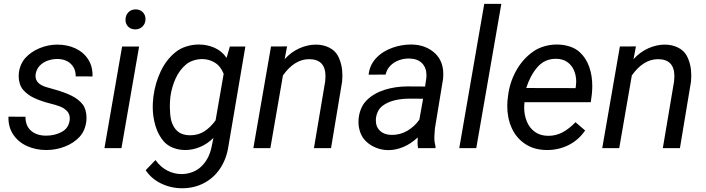

<svg xmlns="http://www.w3.org/2000/svg" viewBox="-20 -770 3670 998"><path d="M342.8 -154.3Q342.8 -177.7 328.1 -192.9Q313.5 -208 292.5 -216.3Q271.5 -224.6 241.2 -231.9Q196.3 -243.2 160.2 -259.5Q124 -275.9 100.6 -302.7Q88.9 -315.9 83 -334.7Q77.1 -353.5 77.1 -374.5Q77.1 -399.9 85.9 -424.6Q94.7 -449.2 111.3 -468.3Q141.6 -501.5 186.3 -519.8Q231 -538.1 277.8 -538.1Q329.6 -538.1 371.8 -518.6Q414.1 -499 438.2 -461.7Q462.4 -424.3 460.9 -372.6L373.5 -373Q374 -400.4 361.8 -420.9Q349.6 -441.4 327.9 -452.4Q306.2 -463.4 278.3 -463.4Q251.5 -463.4 227.1 -454.6Q202.6 -445.8 185.8 -427.7Q168.9 -409.7 165 -382.8Q164.6 -379.9 164.6 -375Q164.6 -334 220.2 -317.4L257.8 -306.6Q314.9 -291 352.5 -272.2Q390.1 -253.4 410.6 -226.1Q419.9 -213.4 424.8 -195.6Q429.7 -177.7 429.7 -157.2Q429.7 -130.4 420.7 -104.5Q411.6 -78.6 394 -59.1Q363.3 -25.9 317.1 -8.1Q271 9.8 220.7 9.8Q166.5 9.8 121.1 -10.5Q75.7 -30.8 49.1 -70.1Q22.5 -109.4 23.9 -163.6L112.3 -163.1Q112.3 -115.7 141.6 -90.3Q170.9 -64.9 219.7 -64.9Q264.6 -64.9 300.3 -84Q335.9 -103 341.8 -143.1Q342.8 -150.9 342.8 -154.3Z M685.1 -721.2Q707.5 -721.2 721.9 -706.8Q736.3 -692.4 736.3 -670.9Q736.3 -647.9 721.2 -632.6Q706.1 -617.2 683.1 -617.2Q661.1 -617.2 646.7 -631.1Q632.3 -645 632.3 -667Q632.3 -690.4 647 -705.8Q661.6 -721.2 685.1 -721.2ZM703.1 -528.3 611.3 0H522.9L614.7 -528.3Z M1167.5 -11.2Q1158.2 53.2 1126 103Q1093.8 152.8 1042.2 180.7Q990.7 208.5 926.3 208.5Q869.1 208.5 818.1 184.1Q767.1 159.7 737.3 114.7L788.1 62Q814.5 98.6 849.9 116.7Q885.3 134.8 923.3 134.8Q952.1 134.8 978.5 125Q1004.9 115.2 1023.9 97.7Q1065.9 58.6 1079.1 -3.4L1089.4 -53.2Q1057.6 -21.5 1019.5 -5.9Q981.4 9.8 943.4 9.8Q908.7 9.8 878.9 -2.2Q849.1 -14.2 831.1 -35.2Q802.2 -68.4 788.1 -115.7Q773.9 -163.1 773.9 -214.8Q773.9 -233.9 776.4 -256.8L777.3 -267.6Q786.1 -337.4 815.4 -399.2Q844.7 -460.9 893.1 -499.5Q916 -518.1 948 -528.3Q980 -538.6 1014.2 -538.6Q1057.1 -538.6 1095.5 -521.5Q1133.8 -504.4 1157.7 -469.2L1174.8 -528.3H1255.4ZM969.2 -66.9Q1010.3 -66.9 1042.2 -87.4Q1074.2 -107.9 1100.6 -144.5L1142.6 -386.2Q1127 -425.8 1096.9 -444.3Q1066.9 -462.9 1031.2 -462.9Q1006.8 -462.9 984.4 -455.3Q961.9 -447.8 946.8 -434.6Q913.1 -406.7 892.8 -362.1Q872.6 -317.4 865.7 -267.6Q862.8 -239.3 862.8 -214.4Q862.8 -199.7 864.7 -175.3Q869.1 -126 894.3 -96.4Q919.4 -66.9 969.2 -66.9Z M1450.7 -377.9 1385.3 0H1296.9L1388.7 -528.3L1472.2 -528.8L1459.5 -462.4Q1493.7 -500 1536.4 -519Q1579.1 -538.1 1621.6 -538.1Q1660.2 -538.1 1690.9 -522.7Q1721.7 -507.3 1736.3 -480Q1759.8 -435.5 1759.8 -377.9Q1759.8 -362.3 1758.3 -346.2L1700.7 0H1611.8L1670.4 -347.7Q1671.9 -360.8 1671.9 -373Q1671.9 -462.4 1586.9 -462.4Q1510.7 -462.4 1450.7 -377.9Z M2153.3 0Q2150.4 -14.2 2150.4 -27.8L2151.4 -55.7Q2115.2 -22 2076.2 -5.9Q2037.1 10.3 1999.5 10.3Q1966.8 10.3 1937.3 -1Q1907.7 -12.2 1885.3 -32.7Q1864.3 -51.8 1853.8 -78.9Q1843.3 -106 1843.3 -136.2Q1843.3 -168.9 1854.5 -199Q1865.7 -229 1886.2 -249Q1923.3 -285.6 1979.5 -303.2Q2035.6 -320.8 2097.7 -320.8L2189.5 -320.3L2195.8 -362.8Q2196.8 -373.5 2196.8 -377.9Q2196.8 -418 2173.6 -441.4Q2150.4 -464.8 2107.9 -465.8Q2079.6 -466.3 2053.5 -456.8Q2027.3 -447.3 2008.8 -428.2Q1990.2 -409.2 1984.4 -382.3L1896 -381.8Q1901.4 -432.1 1935.1 -468Q1968.8 -503.9 2020.5 -522Q2067.9 -538.6 2115.7 -538.6Q2194.3 -538.6 2244.1 -490.2Q2284.2 -450.2 2284.2 -384.8Q2284.2 -369.1 2283.2 -361.3L2240.7 -102.5L2237.8 -61.5Q2236.8 -33.2 2244.1 -8.3L2243.2 0ZM2159.7 -147.9 2179.2 -256.8 2112.3 -257.3Q2017.6 -257.3 1968.8 -220.2Q1952.1 -208 1942.9 -187.3Q1933.6 -166.5 1933.6 -144.5Q1933.6 -111.3 1952.6 -92.8Q1975.1 -68.8 2018.6 -68.8Q2060.5 -68.8 2097.4 -90.3Q2134.3 -111.8 2159.7 -147.9Z M2585.9 -750 2455.6 0H2367.2L2497.1 -750Z M3021.5 -91.8Q2987.8 -42.5 2936.3 -16.4Q2884.8 9.8 2824.2 9.8Q2757.8 9.8 2710.9 -21Q2664.1 -51.8 2640.4 -103.5Q2616.7 -155.3 2616.7 -218.8Q2616.7 -226.6 2617.7 -244.1L2620.6 -270Q2628.4 -339.4 2662.1 -400.9Q2695.8 -462.4 2750 -501Q2775.9 -519.5 2808.3 -529.1Q2840.8 -538.6 2874.5 -538.6Q2910.2 -538.6 2941.4 -528.3Q2972.7 -518.1 2993.7 -498.5Q3026.4 -468.3 3042.5 -422.9Q3058.6 -377.4 3058.6 -323.2Q3058.6 -303.7 3056.2 -279.3L3050.8 -238.8H2706.1Q2704.6 -225.6 2704.6 -212.4Q2704.6 -172.4 2718.3 -138.7Q2731.9 -105 2760.3 -84.5Q2788.6 -64 2830.6 -64Q2870.6 -64 2905.3 -82.8Q2939.9 -101.6 2971.2 -134.8ZM2715.3 -312.5 2971.7 -312 2973.1 -319.8Q2975.1 -336.4 2975.1 -345.2Q2975.1 -377.4 2963.4 -404.5Q2951.7 -431.6 2928 -448Q2904.3 -464.4 2869.6 -464.4Q2811 -464.4 2773.4 -420.9Q2735.8 -377.4 2715.3 -312.5Z M3264.2 -377.9 3198.7 0H3110.4L3202.1 -528.3L3285.6 -528.8L3272.9 -462.4Q3307.1 -500 3349.9 -519Q3392.6 -538.1 3435.1 -538.1Q3473.6 -538.1 3504.4 -522.7Q3535.2 -507.3 3549.8 -480Q3573.2 -435.5 3573.2 -377.9Q3573.2 -362.3 3571.8 -346.2L3514.2 0H3425.3L3483.9 -347.7Q3485.4 -360.8 3485.4 -373Q3485.4 -462.4 3400.4 -462.4Q3324.2 -462.4 3264.2 -377.9Z"/></svg>

Font: Mardoto
Style: Italic
Weight: 400
Italic angle: -12°
Designer: Christian Robertson, Vahan Hovhannisyan
Foundry: Google
Version: Version 1.000